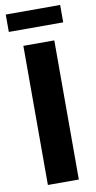

<svg xmlns="http://www.w3.org/2000/svg" viewBox="-95 -894 469 935"><g transform="rotate(-10 139.5 -426.5)"><path d="M63 0V-688H216V0ZM5 -767V-853H274V-767Z"/></g></svg>

Font: Saira SemiCondensed
Style: Bold
Weight: 700
Width: 4
Designer: Hector Gatti with collaboration of the Omnibus-Type team
Foundry: Omnibus-Type
Version: Version 1.101